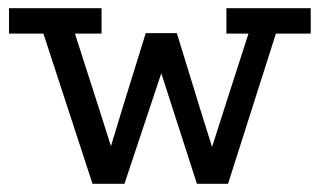

<svg xmlns="http://www.w3.org/2000/svg" viewBox="-20 -449 781 469"><path d="M206 0 86 -367H2V-429H228V-367H163L218 -196L251 -92L282 -194L336 -368H412L467 -189L498 -90L528 -184L587 -367H533V-429H739V-367H654L537 0H461L374 -270L284 0Z"/></svg>

Font: Podkova
Style: Regular
Weight: 400
Designer: Ilya Yudin
Foundry: Cyreal (www.cyreal.org)
Version: Version 2.103